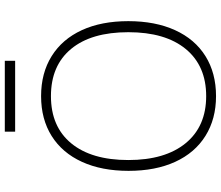

<svg xmlns="http://www.w3.org/2000/svg" viewBox="-80 -831 919 799"><g transform="rotate(-90 379.5 -431.5)"><path d="M68 -356Q68 -468 105.5 -550Q143 -632 213 -676Q283 -720 379 -720Q475 -720 545.5 -676Q616 -632 653.5 -550.5Q691 -469 691 -357Q691 -245 653.5 -162.5Q616 -80 545.5 -36Q475 8 379 8Q284 8 213.5 -36Q143 -80 105.5 -162Q68 -244 68 -356ZM645 -357Q645 -511 575.5 -595Q506 -679 379 -679Q252 -679 182.5 -594.5Q113 -510 113 -357Q113 -204 183 -118.5Q253 -33 379 -33Q505 -33 575 -118Q645 -203 645 -357ZM231 -828V-871H526V-828Z"/></g></svg>

Font: MuliDisplayVN ExtraLight
Style: Regular
Weight: 200
Designer: Vernon Adams
Foundry: Vernon Adams
Version: Version 2.100